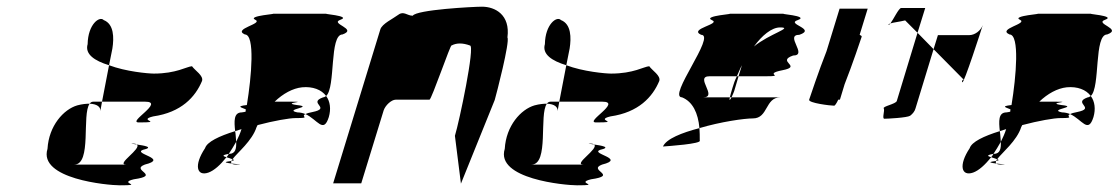

<svg xmlns="http://www.w3.org/2000/svg" viewBox="-20 -736 3344 574"><path d="M122 -291C94 -201 302 -182 338 -182C416 -182 330 -188 380 -200C464 -212 368 -227 413 -244C486 -262 376 -276 407 -288C443 -296 409 -301 389 -304C405 -292 325 -244 357 -244H202C255 -244 224 -394 248 -426C238 -426 226 -425 211 -421C170 -409 126 -360 122 -291ZM242 -604C233 -574 263 -554 306 -541L316 -591C321 -623 321 -664 290 -676C278 -689 243 -664 242 -604ZM248 -426C271 -425 281 -416 280 -404L285 -432H259C254 -432 251 -430 248 -426ZM306 -541 285 -432H414C474 -432 359 -370 395 -370C473 -370 388 -376 438 -388C522 -400 564 -446 584 -494C589 -510 563 -525 554 -538C538 -537 507 -516 440 -516C423 -516 356 -522 306 -541ZM389 -304C387 -306 382 -307 376 -307C368 -307 377 -306 389 -304Z M593 -293C559 -242 568 -208 603 -220C620 -226 639 -243 657 -266C647 -269 641 -272 664 -276C671 -287 679 -299 686 -312C685 -322 685 -333 683 -344C635 -329 599 -312 593 -293ZM712 -633C743 -633 732 -507 718 -422C682 -418 705 -414 715 -409C714 -407 715 -404 714 -402C712 -401 707 -401 703 -400C678 -400 680 -373 683 -344C690 -346 695 -348 702 -350C698 -337 692 -324 686 -312C687 -292 684 -276 665 -276H664C662 -272 660 -269 657 -266C662 -264 671 -262 675 -260C690 -280 734 -315 747 -356L750 -362C799 -375 845 -383 864 -383C912 -383 877 -387 893 -395C886 -398 877 -400 869 -400C825 -409 923 -416 867 -422C819 -429 908 -432 850 -432H801C826 -456 855 -472 883 -475C915 -478 941 -468 955 -449C984 -475 964 -633 1004 -633C1051 -650 964 -665 998 -677C1033 -689 934 -695 959 -695H793C818 -695 717 -689 743 -677C769 -665 674 -650 712 -633ZM667 -254C644 -251 658 -249 673 -247C671 -249 670 -252 672 -255C671 -255 669 -254 667 -254ZM672 -255C683 -257 680 -258 675 -260C673 -258 673 -257 672 -255ZM673 -247C675 -245 679 -244 687 -244C710 -244 690 -245 673 -247ZM893 -395C929 -379 947 -335 963 -386C970 -410 967 -433 955 -449C952 -447 949 -445 946 -445C898 -428 973 -413 914 -401C903 -399 897 -397 893 -395Z M976 -188H1060L1127 -406C1132 -421 1150 -438 1163 -438H1264C1270 -438 1328 -607 1330 -600C1345 -608 1363 -608 1385 -600C1401 -600 1353 -372 1340 -330L1358 -187L1459 -437C1464 -454 1505 -612 1497 -624C1506 -692 1460 -716 1421 -716C1395 -716 1225 -707 1214 -689C1197 -689 1187 -704 1171 -692C1155 -680 1122 -665 1117 -648Z M1489 -291C1461 -201 1669 -182 1705 -182C1783 -182 1697 -188 1747 -200C1831 -212 1735 -227 1780 -244C1853 -262 1743 -276 1774 -288C1810 -296 1776 -301 1756 -304C1772 -292 1692 -244 1724 -244H1569C1622 -244 1591 -394 1615 -426C1605 -426 1593 -425 1578 -421C1537 -409 1493 -360 1489 -291ZM1609 -604C1600 -574 1630 -554 1673 -541L1683 -591C1688 -623 1688 -664 1657 -676C1645 -689 1610 -664 1609 -604ZM1615 -426C1638 -425 1648 -416 1647 -404L1652 -432H1626C1621 -432 1618 -430 1615 -426ZM1673 -541 1652 -432H1781C1841 -432 1726 -370 1762 -370C1840 -370 1755 -376 1805 -388C1889 -400 1931 -446 1951 -494C1956 -510 1930 -525 1921 -538C1905 -537 1874 -516 1807 -516C1790 -516 1723 -522 1673 -541ZM1756 -304C1754 -306 1749 -307 1743 -307C1735 -307 1744 -306 1756 -304Z M1962 -298C1976 -299 2079 -306 2072 -316C2072 -329 2072 -341 2071 -353C2018 -339 1972 -321 1962 -298ZM2019 -445C2051 -432 2067 -398 2071 -353C2135 -372 2205 -382 2231 -382C2277 -382 2267 -445 2313 -445H2167C2163 -437 2159 -433 2162 -445H2082C2128 -445 2055 -508 2101 -508H2183C2188 -519 2192 -530 2198 -541L2188 -508H2269C2332 -508 2258 -514 2319 -526C2381 -538 2299 -552 2351 -570C2397 -570 2324 -632 2370 -632C2422 -650 2328 -664 2365 -676C2403 -689 2298 -695 2326 -695H2158C2186 -695 2079 -689 2108 -676C2138 -664 2037 -650 2076 -632C2122 -632 1974 -445 2019 -445ZM2170 -474C2166 -460 2163 -451 2162 -445H2167C2171 -453 2175 -464 2175 -464L2188 -508H2183C2177 -496 2173 -485 2170 -474ZM2234 -597C2258 -630 2287 -654 2312 -654C2354 -654 2280 -635 2234 -597Z M2399 -438C2396 -428 2463 -420 2474 -420C2476 -420 2481 -427 2486 -438H2491L2505 -484C2528 -542 2554 -620 2556 -626C2557 -628 2554 -630 2550 -632L2574 -710H2490L2451 -583C2428 -525 2401 -444 2399 -438Z M2636 -662C2637 -661 2640 -663 2642 -666C2639 -665 2635 -663 2636 -662ZM2642 -666C2651 -669 2670 -671 2686 -675L2723 -638L2746 -712H2674C2667 -712 2651 -678 2642 -666ZM2622 -412C2626 -406 2616 -381 2624 -381C2633 -381 2692 -384 2701 -390C2709 -396 2715 -404 2717 -412L2771 -589L2723 -638L2661 -434C2658 -425 2618 -418 2622 -412ZM2771 -589 2859 -500C2867 -500 2852 -497 2857 -490C2861 -484 2914 -647 2918 -661C2912 -644 2894 -631 2878 -631H2784ZM2918 -661V-662Z M2879 -293C2845 -242 2854 -208 2889 -220C2906 -226 2925 -243 2943 -266C2933 -269 2927 -272 2950 -276C2957 -287 2965 -299 2972 -312C2971 -322 2971 -333 2969 -344C2921 -329 2885 -312 2879 -293ZM2998 -633C3029 -633 3018 -507 3004 -422C2968 -418 2991 -414 3001 -409C3000 -407 3001 -404 3000 -402C2998 -401 2993 -401 2989 -400C2964 -400 2966 -373 2969 -344C2976 -346 2981 -348 2988 -350C2984 -337 2978 -324 2972 -312C2973 -292 2970 -276 2951 -276H2950C2948 -272 2946 -269 2943 -266C2948 -264 2957 -262 2961 -260C2976 -280 3020 -315 3033 -356L3036 -362C3085 -375 3131 -383 3150 -383C3198 -383 3163 -387 3179 -395C3172 -398 3163 -400 3155 -400C3111 -409 3209 -416 3153 -422C3105 -429 3194 -432 3136 -432H3087C3112 -456 3141 -472 3169 -475C3201 -478 3227 -468 3241 -449C3270 -475 3250 -633 3290 -633C3337 -650 3250 -665 3284 -677C3319 -689 3220 -695 3245 -695H3079C3104 -695 3003 -689 3029 -677C3055 -665 2960 -650 2998 -633ZM2953 -254C2930 -251 2944 -249 2959 -247C2957 -249 2956 -252 2958 -255C2957 -255 2955 -254 2953 -254ZM2958 -255C2969 -257 2966 -258 2961 -260C2959 -258 2959 -257 2958 -255ZM2959 -247C2961 -245 2965 -244 2973 -244C2996 -244 2976 -245 2959 -247ZM3179 -395C3215 -379 3233 -335 3249 -386C3256 -410 3253 -433 3241 -449C3238 -447 3235 -445 3232 -445C3184 -428 3259 -413 3200 -401C3189 -399 3183 -397 3179 -395Z"/></svg>

Font: bitstorm
Style: excnobl
Weight: 400
Version: Version 0.2